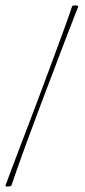

<svg xmlns="http://www.w3.org/2000/svg" viewBox="-57 -549 312 704"><path d="M-29 135Q-38 135 -37 132Q-34 123 -21.5 89.5Q-9 56 10.5 5Q30 -46 53 -106.5Q76 -167 99.5 -230Q123 -293 144.5 -351Q166 -409 182.5 -454.5Q199 -500 207 -525Q207 -529 219 -529Q231 -529 230 -525Q228 -519 214.5 -485.5Q201 -452 181 -399Q161 -346 137 -283Q113 -220 88.5 -155Q64 -90 42.5 -31.5Q21 27 6 70Q-9 113 -15 131Q-16 133 -20 134Q-24 135 -29 135Z"/></svg>

Font: Explora
Style: Regular
Weight: 400
Designer: Robert E. Leuschke
Foundry: Robert E. Leuschke
Version: Version 1.010